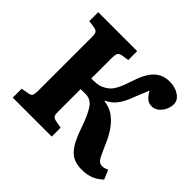

<svg xmlns="http://www.w3.org/2000/svg" viewBox="-171 -904 1112 1112"><g transform="rotate(45 385.5 -348.0)"><path d="M628 13Q560 13 523 -27Q486 -67 456 -157Q431 -231 405 -272Q379 -313 336 -313H294V-128Q294 -102 300 -93.5Q306 -85 326 -81L370 -73V0H51V-73L96 -81Q116 -84 121.5 -94.5Q127 -105 127 -132V-572Q127 -598 121 -607.5Q115 -617 94 -621L51 -627V-700H370V-627L324 -620Q305 -616 299.5 -604.5Q294 -593 294 -569V-400Q321 -400 339.5 -402Q358 -404 371 -410Q393 -420 409.5 -434Q426 -448 440.5 -476Q455 -504 472 -557Q498 -639 535.5 -674Q573 -709 629 -709Q673 -709 705.5 -687.5Q738 -666 738 -633Q738 -594 713 -563.5Q688 -533 655 -533Q628 -533 611 -550Q594 -567 582 -589Q572 -565 562.5 -541Q553 -517 534 -470Q519 -435 498 -408.5Q477 -382 441 -365V-361Q486 -356 519 -332Q552 -308 576 -273.5Q600 -239 616 -202Q640 -147 655.5 -116Q671 -85 697 -85Q715 -85 737 -96L761 -39Q732 -11 700 1Q668 13 628 13Z"/></g></svg>

Font: Literata
Style: Bold
Weight: 700
Designer: Latin by Veronika Burian and Jose Scaglione. Greek by Irene Vlachou. Cyrillic by Vera Evstafieva.
Foundry: TypeTogether
Version: Version 3.103; ttfautohint (v1.8.4.7-5d5b);gftools[0.9.29]